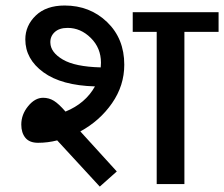

<svg xmlns="http://www.w3.org/2000/svg" viewBox="-20 -671 817 700"><path d="M551.3 0V-554.7H463.9V-626.5H776.9V-554.7H652.3V0ZM163.6 -515.1Q164.6 -480 209 -453.9Q253.4 -427.7 347.2 -425.3Q348.1 -437 348.1 -442.4Q348.1 -496.1 311 -532.7Q273.9 -569.3 226.6 -569.3Q195.8 -569.3 179.2 -553.7Q162.6 -538.1 163.6 -515.1ZM343.8 9.3 188.5 -159.2Q154.3 -150.4 118.7 -150.4Q87.4 -150.4 72.5 -168.7Q57.6 -187 57.6 -216.8Q57.6 -253.4 82.5 -283.9Q107.4 -314.5 137.2 -314.5Q158.7 -314.5 176.5 -303.5Q194.3 -292.5 218.8 -264.2Q291.5 -293.9 326.2 -356Q204.1 -359.4 138.2 -407.5Q72.3 -455.6 72.3 -527.3Q72.3 -577.6 110.4 -614.3Q148.4 -650.9 215.8 -650.9Q307.6 -650.9 370.4 -590.6Q433.1 -530.3 433.1 -435.1Q433.1 -358.9 388.4 -294.7Q343.8 -230.5 272.9 -191.9L405.8 -45.9Z"/></svg>

Font: Khula Semibold
Style: Regular
Weight: 600
Designer: Erin McLaughlin, Steve Matteson
Version: Version 1.000;PS 1.0;hotconv 1.0.72;makeotf.lib2.5.5900